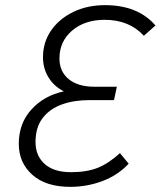

<svg xmlns="http://www.w3.org/2000/svg" viewBox="-20 -718 624 746"><path d="M480 -82Q438 -37 378 -14.5Q318 8 253 8Q158 8 105.5 -39Q53 -86 53 -159Q53 -239 102.5 -293Q152 -347 228 -363Q189 -383 168 -418Q147 -453 147 -495Q147 -554 178.5 -599.5Q210 -645 264.5 -671.5Q319 -698 388 -698Q516 -698 584 -619L539 -579Q482 -641 387 -641Q309 -641 260 -599Q211 -557 211 -491Q211 -440 247 -410.5Q283 -381 347 -381H434L423 -329H326Q267 -329 220 -312Q173 -295 145.5 -259Q118 -223 118 -166Q118 -113 153.5 -81Q189 -49 256 -49Q316 -49 358.5 -65.5Q401 -82 446 -123Z"/></svg>

Font: Radio Canada Light
Style: Italic
Weight: 300
Italic angle: -12°
Designer: Charles Daoud, Etienne Aubert Bonn, Alexandre Saumier Demers, Jacques Le Bailly
Foundry: Radio-Canada
Version: Version 2.104; ttfautohint (v1.8.4.7-5d5b);gftools[0.9.28.de